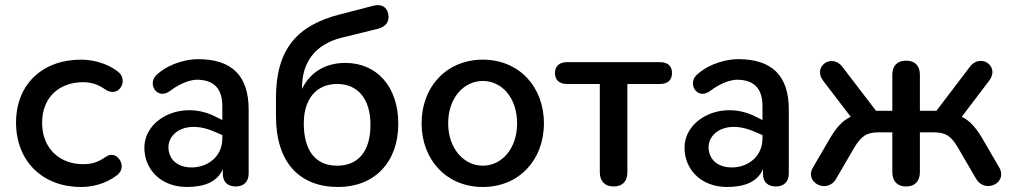

<svg xmlns="http://www.w3.org/2000/svg" viewBox="-20 -736 4041 766"><path d="M303 10C348 10 401 -2 447 -37C492 -71 446 -141 403 -111C368 -86 341 -81 311 -81C220 -81 148 -142 148 -246C148 -351 220 -408 311 -408C341 -408 370 -401 400 -379C454 -342 498 -418 447 -453C404 -485 348 -498 303 -498C151 -498 44 -401 44 -247C44 -92 151 10 303 10Z M724 10C794 10 846 -9 869 -61V-42C869 -11 887 8 921 8C953 8 972 -12 972 -43V-299C972 -435 904 -500 770 -500C730 -500 661 -486 610 -442C562 -406 606 -334 658 -373C703 -407 743 -418 767 -418C830 -417 867 -386 867 -313V-257L841 -270C708 -339 557 -263 556 -148C555 -63 619 9 724 10ZM652 -149C652 -209 727 -259 837 -210L867 -197V-184C867 -109 806 -68 745 -68C687 -68 652 -101 652 -149Z M1329 10C1473 10 1569 -88 1569 -242C1569 -392 1482 -485 1358 -485C1274 -485 1215 -444 1185 -381V-387C1185 -489 1239 -559 1341 -585L1487 -621C1519 -629 1535 -650 1529 -680C1523 -710 1500 -721 1469 -713L1334 -678C1167 -635 1081 -541 1081 -346V-272C1081 -87 1176 10 1329 10ZM1325 -75C1240 -75 1192 -133 1192 -244C1192 -341 1242 -401 1325 -401C1408 -401 1458 -341 1458 -238C1458 -132 1409 -75 1325 -75Z M1906 10C2050 10 2150 -97 2150 -244C2150 -391 2050 -498 1906 -498C1763 -498 1662 -391 1662 -244C1662 -97 1763 10 1906 10ZM1906 -75C1831 -75 1768 -143 1768 -244C1768 -346 1831 -413 1906 -413C1982 -413 2043 -346 2043 -244C2043 -143 1982 -75 1906 -75Z M2428 8C2464 8 2483 -13 2483 -49V-401H2613C2644 -401 2661 -416 2661 -445C2661 -473 2644 -488 2613 -488H2242C2212 -488 2194 -472 2194 -445C2194 -416 2212 -401 2242 -401H2373V-49C2373 -13 2393 8 2428 8Z M2879 10C2949 10 3001 -9 3024 -61V-42C3024 -11 3042 8 3076 8C3108 8 3127 -12 3127 -43V-299C3127 -435 3059 -500 2925 -500C2885 -500 2816 -486 2765 -442C2717 -406 2761 -334 2813 -373C2858 -407 2898 -418 2922 -418C2985 -417 3022 -386 3022 -313V-257L2996 -270C2863 -339 2712 -263 2711 -148C2710 -63 2774 9 2879 10ZM2807 -149C2807 -209 2882 -259 2992 -210L3022 -197V-184C3022 -109 2961 -68 2900 -68C2842 -68 2807 -101 2807 -149Z M3595 8C3630 8 3650 -13 3650 -49V-208H3705C3752 -208 3775 -194 3803 -145L3874 -23C3910 38 4001 -6 3967 -67L3903 -177C3875 -226 3849 -255 3817 -270L3927 -415C3970 -472 3891 -526 3849 -469L3716 -294H3650V-438C3650 -474 3630 -494 3595 -494C3560 -494 3540 -474 3540 -438V-294H3475L3341 -469C3299 -525 3221 -471 3264 -414L3374 -270C3341 -255 3315 -226 3287 -177L3223 -67C3188 -7 3281 39 3316 -23L3387 -145C3416 -194 3438 -208 3486 -208H3540V-49C3540 -13 3560 8 3595 8Z"/></svg>

Font: SN Pro Medium
Style: Regular
Weight: 500
Designer: Tobias Whetton
Foundry: Supernotes
Version: Version 1.003;Glyphs 3.3 (3324)